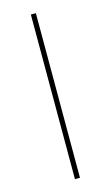

<svg xmlns="http://www.w3.org/2000/svg" viewBox="-104 -680 415 720"><g transform="rotate(-15 104.0 -319.5)"><path d="M113.5 0H94V-639H113.5Z"/></g></svg>

Font: Anek Telugu Thin
Style: Regular
Weight: 250
Version: Version 1.003